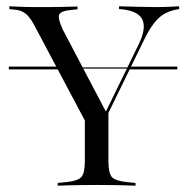

<svg xmlns="http://www.w3.org/2000/svg" viewBox="-20 -591 601 611"><path d="M208.1 -372.6 205.6 -376.6H389.5L387.9 -372.6ZM8.1 -370.2V-379H197.6L201.6 -370.2ZM387.1 -370.2 391.9 -379H544.4V-370.2ZM275 -160.5 93.5 -502.4Q82.3 -524.2 72.6 -536.3Q62.9 -548.4 51.2 -554Q39.5 -559.7 23.4 -560.5L9.7 -562.1V-571Q25 -570.2 46 -569.4Q66.9 -568.5 93.5 -568.5H96H103.2Q123.4 -568.5 141.5 -568.5Q159.7 -568.5 175.4 -569Q191.1 -569.4 204 -569.8Q216.9 -570.2 226.6 -570.2V-561.3L208.9 -559.7Q174.2 -556.5 168.5 -544.8Q162.9 -533.1 180.6 -495.2L321 -228.2L307.3 -216.1L421.8 -450.8Q446 -501.6 433.1 -528.6Q420.2 -555.6 369.4 -561.3L358.9 -562.1V-571Q386.3 -570.2 418.5 -569.4Q450.8 -568.5 475 -568.5Q500.8 -568.5 519 -569.4Q537.1 -570.2 550 -571V-562.1L541.1 -560.5Q519.4 -556.5 502 -546.4Q484.7 -536.3 469 -515.7Q453.2 -495.2 436.3 -459.7L290.3 -160.5ZM283.1 -2.4Q258.9 -2.4 236.3 -2Q213.7 -1.6 194.8 -1.2Q175.8 -0.8 163.7 0V-8.9L189.5 -11.3Q228.2 -15.3 239.1 -27.8Q250 -40.3 250 -78.2V-250.8L296.8 -187.1L325 -237.9V-78.2Q325 -40.3 335.9 -27.8Q346.8 -15.3 385.5 -11.3L411.3 -8.9V0Q399.2 -0.8 380.6 -1.2Q362.1 -1.6 339.5 -2Q316.9 -2.4 292.7 -2.4H287.9Z"/></svg>

Font: Playfair 144pt SemiCondensed Light
Style: Regular
Weight: 300
Width: 4
Designer: Claus Eggers Sørensen
Foundry: Claus Eggers Sørensen
Version: Version 2.203